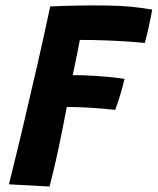

<svg xmlns="http://www.w3.org/2000/svg" viewBox="-20 -675 575 700"><path d="M160.5 5 12.5 -3Q39.5 -110.5 65.5 -220.8Q91.5 -331 116.5 -440Q141.5 -549 163 -651.5Q218.5 -654 268.8 -654.8Q319 -655.5 362.5 -655Q416.5 -654.5 459.2 -650.2Q502 -646 535 -640Q529.5 -609.5 522 -575.8Q514.5 -542 508 -518.5Q489.5 -520.5 454.2 -523Q419 -525.5 372 -527.5Q325 -529.5 271 -529.5Q268.5 -515 264 -492.5Q259.5 -470 254.5 -445.8Q249.5 -421.5 245 -401Q286 -401 325 -398.5Q364 -396 393.5 -392.8Q423 -389.5 434 -387.5Q428 -361.5 419.2 -331.8Q410.5 -302 400 -274.5Q377.5 -277 347 -279.5Q316.5 -282 284 -283.5Q251.5 -285 223.5 -285Q215.5 -243 205.5 -192.8Q195.5 -142.5 184 -91.2Q172.5 -40 160.5 5Z"/></svg>

Font: Grandstander Thin SemiBold
Style: Italic
Weight: 600
Italic angle: -15°
Version: Version 1.200